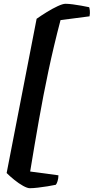

<svg xmlns="http://www.w3.org/2000/svg" viewBox="-20 -821 494 1012"><path d="M137 171Q124 171 101.5 158.5Q79 146 55.5 127Q32 108 15 91L173 -722Q197 -739 227 -757.5Q257 -776 284 -788.5Q311 -801 325 -801Q342 -801 364 -798Q386 -795 409 -791Q432 -787 450 -783Q452 -778 453.5 -765Q455 -752 452 -735L299 -715Q263 -578 235.5 -448Q208 -318 185 -187.5Q162 -57 139 83L288 103Q288 119 283.5 133.5Q279 148 274 153Q256 157 230.5 161Q205 165 180 168Q155 171 137 171Z"/></svg>

Font: Texturina 12pt Black
Style: Italic
Weight: 900
Italic angle: -11°
Designer: Guillermo Torres Carreño
Foundry: Omnibus-Type
Version: Version 1.002